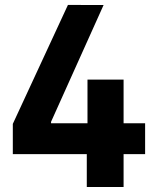

<svg xmlns="http://www.w3.org/2000/svg" viewBox="-20 -747 629 767"><path d="M559.7 -254.6H473.7V-429H329.5V-254.6H183.9V-260.3L393.8 -726.9L251.4 -727.3L31.2 -252.1V-131.4H326.7V0H473.7V-131.4H559.7Z"/></svg>

Font: TID UI
Style: Bold
Weight: 700
Designer: The TID Project Authors
Foundry: Bakken & Bæck
Version: Version 1.001;hotconv 1.0.109;makeotfexe 2.5.65596